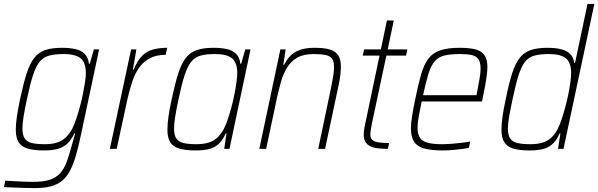

<svg xmlns="http://www.w3.org/2000/svg" viewBox="-44 -763 3066 984"><path d="M134 201Q109 201 80 200Q51 199 24 198Q-3 197 -24 196L-17 163Q4 164 28.5 165.5Q53 167 78.5 168Q104 169 126 169Q179 169 211.5 158Q244 147 264 125Q284 103 296.5 70Q309 37 321 -7Q325 -22 331 -43.5Q337 -65 341 -79H337Q322 -47 301.5 -27.5Q281 -8 252 0Q223 8 182 8Q130 8 98 -1.5Q66 -11 51.5 -34Q37 -57 37 -99Q37 -127 42.5 -165.5Q48 -204 59 -255Q76 -335 92.5 -386.5Q109 -438 131.5 -466.5Q154 -495 188 -506.5Q222 -518 273 -518Q312 -518 342 -511.5Q372 -505 390 -487Q408 -469 412 -436H416L437 -510H464L372 -77Q359 -14 345.5 32.5Q332 79 315 111.5Q298 144 274 163.5Q250 183 216 192Q182 201 134 201ZM186 -24Q224 -24 250 -33Q276 -42 294 -59.5Q312 -77 327 -105Q337 -125 347 -154.5Q357 -184 366 -217.5Q375 -251 381.5 -284Q388 -317 392 -344Q396 -371 396 -388Q396 -442 369.5 -464Q343 -486 282 -486Q238 -486 208 -478Q178 -470 159 -446.5Q140 -423 125 -377Q110 -331 94 -255Q83 -204 77 -167Q71 -130 71 -104Q71 -71 82.5 -53.5Q94 -36 119.5 -30Q145 -24 186 -24Z M519 0 628 -510H655L637 -406H641Q660 -453 684.5 -477Q709 -501 741 -509.5Q773 -518 813 -518L805 -482Q758 -482 725 -465Q692 -448 670 -417.5Q648 -387 634.5 -346.5Q621 -306 610 -259L554 0Z M958 8Q907 8 875 -1.5Q843 -11 828.5 -34Q814 -57 814 -99Q814 -127 819.5 -166Q825 -205 836 -255Q853 -335 869.5 -386.5Q886 -438 908.5 -466.5Q931 -495 965 -506.5Q999 -518 1049 -518Q1089 -518 1118.5 -511.5Q1148 -505 1166 -487Q1184 -469 1188 -436H1192L1213 -510H1240L1132 0H1105L1117 -79H1113Q1096 -42 1074 -23Q1052 -4 1023 2Q994 8 958 8ZM962 -24Q1000 -24 1026 -32.5Q1052 -41 1070 -58Q1088 -75 1103 -102Q1113 -121 1123 -150.5Q1133 -180 1142 -213.5Q1151 -247 1157.5 -280.5Q1164 -314 1168 -342.5Q1172 -371 1172 -389Q1172 -442 1145.5 -464Q1119 -486 1057 -486Q1013 -486 984 -478Q955 -470 936 -446.5Q917 -423 902 -377Q887 -331 871 -255Q860 -203 854 -166Q848 -129 848 -104Q848 -71 859.5 -53.5Q871 -36 896.5 -30Q922 -24 962 -24Z M1285 0 1393 -510H1420L1408 -431H1412Q1424 -454 1441.5 -474Q1459 -494 1489.5 -506Q1520 -518 1569 -518Q1620 -518 1649 -508.5Q1678 -499 1690.5 -478Q1703 -457 1703 -422Q1703 -402 1700 -376.5Q1697 -351 1690 -320L1622 0H1587L1653 -315Q1660 -349 1664 -374.5Q1668 -400 1668 -418Q1668 -447 1658 -461.5Q1648 -476 1625 -481Q1602 -486 1564 -486Q1511 -486 1478.5 -467Q1446 -448 1426.5 -415.5Q1407 -383 1396 -343.5Q1385 -304 1376 -264L1320 0Z M1944 0Q1912 0 1888.5 -3.5Q1865 -7 1850 -15.5Q1835 -24 1827.5 -38Q1820 -52 1820 -74Q1820 -81 1821 -89.5Q1822 -98 1824 -109Q1826 -120 1829 -134L1901 -478H1815L1822 -510H1908L1939 -658H1974L1943 -510H2044L2037 -478H1936L1861 -125Q1859 -114 1857.5 -104Q1856 -94 1855 -86.5Q1854 -79 1854 -74Q1854 -56 1864 -46.5Q1874 -37 1895 -33.5Q1916 -30 1950 -30Z M2226 8Q2166 8 2130 -2Q2094 -12 2078 -37Q2062 -62 2062 -105Q2062 -132 2068 -169Q2074 -206 2084 -254Q2099 -329 2113.5 -379.5Q2128 -430 2150 -460.5Q2172 -491 2210.5 -504.5Q2249 -518 2312 -518Q2365 -518 2396 -509Q2427 -500 2440.5 -478Q2454 -456 2454 -419Q2454 -405 2451 -379.5Q2448 -354 2442 -322Q2436 -290 2429 -256L2426 -243H2117Q2108 -199 2102 -165.5Q2096 -132 2096 -108Q2096 -76 2108 -57.5Q2120 -39 2147.5 -31.5Q2175 -24 2221 -24Q2243 -24 2269.5 -26Q2296 -28 2321.5 -31Q2347 -34 2366 -38L2359 -5Q2344 -2 2321.5 1Q2299 4 2274 6Q2249 8 2226 8ZM2124 -275H2398L2402 -296Q2408 -328 2413.5 -358.5Q2419 -389 2419 -411Q2419 -444 2407.5 -460Q2396 -476 2373 -481Q2350 -486 2314 -486Q2265 -486 2234 -478.5Q2203 -471 2184 -449Q2165 -427 2152 -385.5Q2139 -344 2124 -275Z M2670 8Q2618 8 2586.5 -1.5Q2555 -11 2540.5 -34Q2526 -57 2526 -99Q2526 -127 2531.5 -166Q2537 -205 2548 -255Q2564 -335 2580.5 -386.5Q2597 -438 2619.5 -466.5Q2642 -495 2676 -506.5Q2710 -518 2761 -518Q2803 -518 2832.5 -510.5Q2862 -503 2878.5 -486Q2895 -469 2899 -440H2903L2967 -743H3002L2844 0H2816L2828 -79H2824Q2808 -42 2785.5 -23Q2763 -4 2734.5 2Q2706 8 2670 8ZM2674 -24Q2712 -24 2738 -32.5Q2764 -41 2782 -58Q2800 -75 2814 -102Q2824 -121 2833.5 -149Q2843 -177 2852 -210Q2861 -243 2868 -276.5Q2875 -310 2879 -339.5Q2883 -369 2883 -389Q2883 -442 2856.5 -464Q2830 -486 2768 -486Q2724 -486 2695 -478Q2666 -470 2647 -446.5Q2628 -423 2613.5 -377Q2599 -331 2583 -255Q2572 -203 2565.5 -166Q2559 -129 2559 -104Q2559 -71 2570.5 -53.5Q2582 -36 2607.5 -30Q2633 -24 2674 -24Z"/></svg>

Font: Saira SemiCondensed Thin
Style: Italic
Weight: 250
Width: 4
Italic angle: -12°
Designer: Hector Gatti with collaboration of the Omnibus-Type team
Foundry: Omnibus-Type
Version: Version 1.101